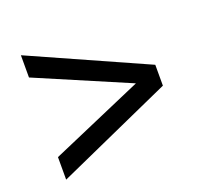

<svg xmlns="http://www.w3.org/2000/svg" viewBox="-87 -669 701 657"><g transform="rotate(-20 263.5 -340.5)"><path d="M470 -303 49 -114V-196L386 -342L49 -486V-567L470 -379Z"/></g></svg>

Font: Hind Kochi
Style: Regular
Weight: 400
Designer: Dhruvi Tolia
Foundry: Indian Type Foundry
Version: Version 0.702;PS 1.0;hotconv 1.0.81;makeotf.lib2.5.63406